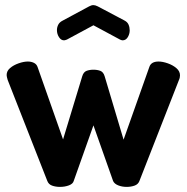

<svg xmlns="http://www.w3.org/2000/svg" viewBox="-20 -721 732 752"><path d="M215 11Q198 11 184 6Q170 1 165 -13L10 -408Q8 -415 7 -419.5Q6 -424 6 -427Q6 -443 19.5 -454.5Q33 -466 53 -473Q73 -480 89 -480Q102 -480 112.5 -475Q123 -470 127 -459L227 -175L302 -422Q307 -439 319 -443.5Q331 -448 346 -448Q361 -448 373 -443.5Q385 -439 390 -422L464 -174L565 -459Q572 -480 601 -480Q617 -480 637 -473Q657 -466 671 -454Q685 -442 685 -426Q685 -422 684 -417Q683 -412 681 -408L526 -12Q521 1 507 6Q493 11 476 11Q458 11 443 5Q428 -1 423 -12L346 -230L269 -13Q266 -1 250 5Q234 11 215 11ZM231 -563Q219 -563 211 -575.5Q203 -588 203 -603Q203 -614 208 -624Q213 -634 225 -640L329 -696Q338 -701 346 -701Q353 -701 363 -696L467 -641Q479 -635 483.5 -624.5Q488 -614 488 -602Q488 -588 480.5 -575.5Q473 -563 460 -563Q458 -563 455 -564Q452 -565 450 -566L346 -622L242 -566Q239 -565 236 -564Q233 -563 231 -563Z"/></svg>

Font: Dosis
Style: Bold
Weight: 700
Designer: EdgarTolentino, PabloImpallari, IginoMarini
Foundry: EdgarTolentino, PabloImpallari, IginoMarini
Version: Version 3.001; ttfautohint (v1.8.2)